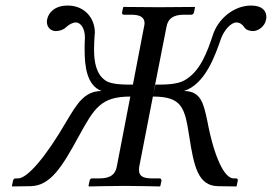

<svg xmlns="http://www.w3.org/2000/svg" viewBox="-20 -671 980 692"><path d="M832 1 833 -1 837 -20C838 -25 835 -28 831 -28H822C789 -28 752 -103 727 -236C714 -296 705 -343 643 -343C720 -368 755 -470 777 -533C788 -562 812 -590 832 -590C844 -590 854 -583 861 -572C867 -563 880 -559 892 -559C911 -559 935 -576 939 -601C940 -604 940 -607 940 -610C940 -631 926 -651 885 -651C822 -651 765 -602 747 -544C728 -488 703 -413 644 -381C617 -366 573 -366 540 -366L532 -330L580 -574C585 -602 602 -618 643 -618H669C674 -618 678 -621 679 -626L683 -645L681 -646C681 -646 587 -645 552 -645C513 -645 426 -646 426 -646L424 -645L420 -626C419 -621 422 -618 427 -618H453C486 -618 501 -608 501 -587C501 -583 500 -579 499 -574L459 -366C426 -366 381 -366 360 -381C326 -404 319 -449 319 -493C319 -511 320 -528 321 -544C321 -547 322 -550 322 -552C322 -607 284 -651 224 -651C176 -651 154 -624 150 -601C149 -598 149 -595 149 -592C149 -572 164 -559 181 -559C193 -559 208 -563 217 -572C229 -583 242 -590 253 -590C273 -590 286 -565 286 -537V-533C285 -520 285 -506 285 -491C285 -432 293 -363 346 -343C284 -343 257 -296 221 -236C144 -103 78 -28 45 -28H36C32 -28 28 -25 27 -20L23 -1L24 1L90 0C162 -1 204 -70 264 -180C320 -282 344 -323 450 -323L451 -330L401 -71C396 -43 379 -28 338 -28H312C307 -28 304 -25 303 -20L299 -1L301 1C301 1 394 -1 430 -1C469 -1 556 1 556 1L558 -1L562 -20C562 -25 559 -28 555 -28H528C495 -28 481 -37 481 -58C481 -62 481 -67 482 -71L531 -323C637 -323 646 -282 662 -180C679 -70 694 -1 766 0Z"/></svg>

Font: Libertinus Serif
Style: Italic
Weight: 400
Italic angle: -12°
Designer: Philipp H. Poll, Khaled Hosny
Foundry: Caleb Maclennan
Version: Version 7.050;RELEASE